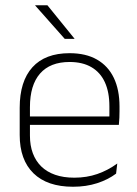

<svg xmlns="http://www.w3.org/2000/svg" viewBox="-20 -701 523 731"><path d="M258 10Q160 10 107.5 -41.2Q55 -92.5 55 -187V-290.5Q55 -391.5 103.5 -445Q152 -498.5 245 -498.5Q307 -498.5 349.2 -474.2Q391.5 -450 413.2 -404.8Q435 -359.5 435 -295.5V-278Q435 -265.5 434.5 -252.8Q434 -240 432.5 -225.5H396Q396.5 -245.5 396.5 -263.2Q396.5 -281 396.5 -296Q396.5 -350.5 379.2 -388Q362 -425.5 328.2 -445.2Q294.5 -465 245 -465Q171 -465 132.5 -421Q94 -377 94 -293V-245V-239V-184.5Q94 -147 105 -117.5Q116 -88 137.2 -67.2Q158.5 -46.5 190 -35.5Q221.5 -24.5 263 -24.5Q310 -24.5 350.5 -38.5Q391 -52.5 426.5 -78.5L422 -40Q391.5 -17 349.8 -3.5Q308 10 258 10ZM422.5 -225.5H75V-257.5H422.5ZM114 -681H160.5L263.5 -554V-553H226.5L114 -680Z"/></svg>

Font: Anek Devanagari ExtraLight
Style: Regular
Weight: 250
Designer: Kailash Malviya (Devanagari) & Yesha Goshar (Latin)
Foundry: Ek Type
Version: Version 1.003